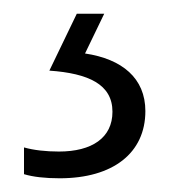

<svg xmlns="http://www.w3.org/2000/svg" viewBox="-20 -20 251 280"><path d="M192 142C192 94 158 66 104 58L132 0H92L52 83C109 87 144 103 144 143C144 181 114 201 66 201C47 201 29 199 15 195V234C28 238 46 240 67 240C145 240 192 203 192 142Z"/></svg>

Font: Noto Sans Malayalam SemiCondensed Light
Style: Regular
Weight: 300
Width: 4
Designer: Jelle Bosma - Monotype Design Team
Foundry: Monotype Imaging Inc.
Version: Version 2.104